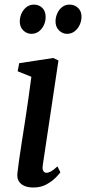

<svg xmlns="http://www.w3.org/2000/svg" viewBox="-20 -824 383 854"><path d="M128.5 10Q105 10 88.2 2.8Q71.5 -4.5 63.2 -18.8Q55 -33 57.5 -54.5Q59.5 -75 64.5 -109.2Q69.5 -143.5 76.2 -187.5Q83 -231.5 90.8 -281Q98.5 -330.5 105.8 -382Q113 -433.5 119.5 -482.5L58.5 -507L65.5 -543L217 -566L240 -555L170.5 -91Q167.5 -73 172.2 -64.2Q177 -55.5 186 -55.5Q196 -55.5 207.2 -61.8Q218.5 -68 235.5 -84L248.5 -57.5Q243.5 -50 227.8 -34Q212 -18 187 -4Q162 10 128.5 10ZM119 -673.5Q99 -673.5 83 -689.2Q67 -705 68 -731.5Q69 -751 77.2 -767.2Q85.5 -783.5 99.2 -793.5Q113 -803.5 131 -803.5Q153.5 -803.5 168.5 -788.5Q183.5 -773.5 183 -747.5Q183 -729 175 -712Q167 -695 152.8 -684.2Q138.5 -673.5 119 -673.5ZM278 -673.5Q257.5 -673.5 241.8 -689.5Q226 -705.5 227 -732Q228 -750.5 235.8 -766.8Q243.5 -783 257.2 -793.2Q271 -803.5 289.5 -803.5Q312.5 -803.5 328 -788Q343.5 -772.5 342.5 -747.5Q342 -729 333.8 -712Q325.5 -695 311.2 -684.2Q297 -673.5 278 -673.5Z"/></svg>

Font: Merriweather 20pt Medium
Style: Italic
Weight: 500
Italic angle: -7.8°
Version: Version 2.101